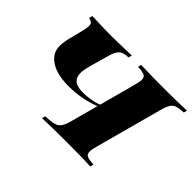

<svg xmlns="http://www.w3.org/2000/svg" viewBox="-120 -845 1083 1083"><g transform="rotate(45 421.5 -304.0)"><path d="M843 -608 838 -588Q801 -586 783.5 -580Q766 -574 755 -557Q744 -540 734 -502L627 -106Q618 -75 618 -57Q618 -36 632.5 -29Q647 -22 685 -20L680 0Q620 -3 492 -3Q363 -3 295 0L300 -20Q345 -22 367 -28Q389 -34 401.5 -51Q414 -68 424 -106L468 -269Q375 -233 273 -233Q166 -233 113 -279Q94 -296 85.5 -315.5Q77 -335 77 -360Q77 -388 88 -432L109 -515Q115 -541 115 -554Q115 -571 107 -577.5Q99 -584 83 -587L88 -608Q204 -604 243 -604Q274 -604 382 -607Q390 -608 403 -608L398 -587Q360 -587 341.5 -571.5Q323 -556 312 -515L281 -405Q268 -360 268 -334Q268 -299 289 -282Q310 -265 356 -265Q385 -265 418 -270.5Q451 -276 473 -286L531 -502Q540 -534 540 -551Q540 -572 525.5 -579Q511 -586 473 -588L478 -608Q535 -605 656 -605Q778 -605 843 -608Z"/></g></svg>

Font: Playfair Display SC Black
Style: Italic
Weight: 900
Italic angle: -14°
Designer: Claus Eggers Sørensen
Foundry: Claus Eggers Sørensen
Version: Version 1.200; ttfautohint (v1.6)